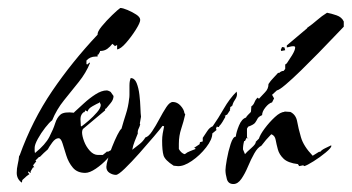

<svg xmlns="http://www.w3.org/2000/svg" viewBox="-20 -438 883 482"><path d="M34 20Q22 11 22 -4Q22 -15 24.5 -25.5Q27 -36 28 -47H29Q61 -136 111 -209.5Q161 -283 225 -351Q224 -358 235.5 -372Q247 -386 261.5 -400Q276 -414 282 -418Q288 -418 300 -413Q312 -408 322 -401.5Q332 -395 332 -388Q332 -381 321 -363.5Q310 -346 296.5 -330.5Q283 -315 274 -314V-325L268 -322V-323L262 -328Q257 -321 249.5 -315.5Q242 -310 231 -310V-308L227 -301H225V-296H220Q206 -296 197 -286V-277L200 -276V-277L205 -281L206 -280Q196 -255 177.5 -232Q159 -209 140.5 -186Q122 -163 111 -136Q104 -131 93.5 -117.5Q83 -104 75 -89.5Q67 -75 67 -67Q67 -63 67 -60Q67 -57 68 -53V-54Q94 -75 104 -94.5Q114 -114 118.5 -128.5Q123 -143 132 -150.5Q141 -158 166 -155V-156Q176 -165 190 -178Q204 -191 219.5 -201Q235 -211 248 -211Q250 -211 253.5 -209.5Q257 -208 258 -207L265 -197Q265 -188 258 -179.5Q251 -171 246 -165H244V-161L188 -114Q186 -110 186 -106Q186 -97 191 -83.5Q196 -70 205.5 -59.5Q215 -49 226 -49H238L248 -57V-58L251 -57L264 -64L265 -63Q262 -53 249 -39Q236 -25 220.5 -14.5Q205 -4 194 -4Q174 -4 163 -17Q152 -30 146.5 -47.5Q141 -65 137 -78Q133 -91 127 -91Q119 -91 111 -80Q103 -69 100 -63Q95 -59 90 -54Q85 -49 80 -44H78L69 -35L71 -33L63 -23L66 -18H63L57 -8V-4H56L51 -8V-5H50L54 -1L47 4L36 14L35 20ZM183 -121H185Q192 -126 203 -135.5Q214 -145 223.5 -156Q233 -167 233 -175L230 -182L229 -180Q224 -178 212.5 -171.5Q201 -165 200 -158L194 -161L192 -156L191 -157Q182 -151 182 -139Q182 -134 182.5 -130Q183 -126 183 -121Z M271 1Q263 1 255 -4Q247 -9 247 -19Q247 -25 251 -39Q255 -53 261.5 -69.5Q268 -86 274.5 -99Q281 -112 285 -115Q290 -133 296 -151.5Q302 -170 304 -189Q305 -194 305 -200Q305 -206 305 -212Q305 -218 305 -224Q305 -230 306 -235L308 -242Q318 -242 323 -229.5Q328 -217 330 -200Q332 -183 332.5 -167.5Q333 -152 334 -145L331 -128L332 -126Q331 -121 328 -115Q325 -109 326 -103Q322 -93 318 -83Q314 -73 312 -62Q321 -69 330 -76Q339 -83 345 -93Q353 -95 362 -108.5Q371 -122 380 -139Q389 -156 397.5 -169Q406 -182 414 -182Q425 -182 433.5 -172.5Q442 -163 443 -154L445 -151Q441 -133 435 -115Q429 -97 429 -77V-64Q431 -60 435 -56Q439 -52 444 -51Q450 -56 457 -58.5Q464 -61 471 -64L470 -66L467 -67L469 -68L481 -76L482 -81L489 -83V-92Q494 -99 500 -108.5Q506 -118 514 -121Q528 -141 542 -165.5Q556 -190 574 -208Q574 -207 574.5 -205Q575 -203 575 -202Q575 -195 570.5 -188.5Q566 -182 564 -176V-174L559 -169L558 -171V-166L557 -162H558L550 -150L546 -149L547 -147H546L545 -148Q543 -148 546 -145Q542 -138 538.5 -132Q535 -126 530 -121V-119L524 -120L522 -114L524 -112L513 -103Q513 -88 497.5 -68Q482 -48 461.5 -34Q441 -20 426 -21L416 -22Q394 -36 390.5 -48Q387 -60 387 -85Q387 -94 388.5 -103Q390 -112 392 -121L388 -122Q383 -115 366.5 -95.5Q350 -76 330 -53.5Q310 -31 293.5 -15Q277 1 271 1Z M566 24Q553 24 549.5 11.5Q546 -1 546 -11Q546 -18 549.5 -38Q553 -58 559 -76.5Q565 -95 572 -95Q573 -106 580 -123Q587 -140 598 -143V-144Q600 -147 603 -150Q606 -153 609 -156L610 -158V-157L611 -171Q616 -174 619 -181.5Q622 -189 627 -193L630 -190Q637 -198 645.5 -206.5Q654 -215 654 -227Q659 -235 665.5 -241.5Q672 -248 678 -255H681Q686 -260 692 -260L696 -265V-276L700 -279Q705 -286 713 -299Q721 -312 721 -319Q721 -322 716 -322Q712 -322 707 -320.5Q702 -319 700 -319V-324L751 -367V-368Q764 -377 776 -387.5Q788 -398 801 -406Q812 -404 825 -399.5Q838 -395 843 -384V-371Q836 -364 819 -346Q802 -328 780 -305.5Q758 -283 736 -261.5Q714 -240 697.5 -226Q681 -212 675 -211L663 -200L668 -191L663 -181Q655 -179 646.5 -168.5Q638 -158 638 -149Q629 -145 626.5 -140Q624 -135 620.5 -130Q617 -125 603 -120L600 -115V-93L604 -90L599 -92L595 -84H593Q590 -74 590 -63L595 -51Q599 -56 611 -66.5Q623 -77 622 -82L630 -90Q633 -100 644.5 -115.5Q656 -131 670 -144Q684 -157 694 -157V-158L709 -157Q723 -150 726 -133Q729 -116 735.5 -93.5Q742 -71 765 -47L781 -57H784Q788 -62 796.5 -66Q805 -70 811 -73L812 -72Q812 -67 797.5 -55Q783 -43 767 -33Q751 -23 744 -21L741 -23L731 -21L728 -26Q703 -29 692 -39.5Q681 -50 677.5 -63Q674 -76 672 -87Q670 -98 661 -101Q654 -94 648 -87Q642 -80 636 -72Q627 -68 618.5 -53Q610 -38 602.5 -20Q595 -2 586 11Q577 24 566 24ZM686 -310 685 -313 688 -320 694 -319 696 -312Z"/></svg>

Font: Kolker Brush
Style: Regular
Weight: 400
Designer: Robert E. Leuschke
Foundry: Robert E. Leuschke
Version: Version 1.010; ttfautohint (v1.8.3)